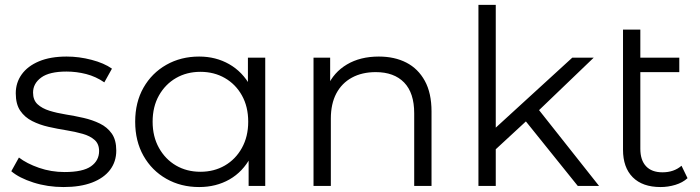

<svg xmlns="http://www.w3.org/2000/svg" viewBox="-20 -762 2868 787"><path d="M240.2 4.7Q175 4.7 116.8 -13.9Q58.7 -32.5 26.3 -60.1L57.6 -116.3Q89.6 -91.6 139.6 -74.2Q189.6 -56.8 244.8 -56.8Q319.8 -56.8 353 -80.3Q386.2 -103.8 386.2 -142.9Q386.2 -172 367.7 -188.4Q349.3 -204.8 318.9 -213.4Q288.6 -222.1 252 -228Q215.4 -233.8 178.8 -242.1Q142.2 -250.4 111.9 -265.8Q81.5 -281.1 63.1 -308Q44.6 -334.9 44.6 -379.6Q44.6 -423.1 69 -457.1Q93.4 -491.1 139.8 -510.6Q186.3 -530.2 253.1 -530.2Q304 -530.2 355.2 -516.8Q406.5 -503.5 438.9 -480.6L407.6 -424.4Q373.2 -448.2 333.2 -458.5Q293.2 -468.7 252.6 -468.7Q182.3 -468.7 148.9 -444.2Q115.5 -419.7 115.5 -382.5Q115.5 -351.8 133.9 -334.7Q152.4 -317.6 182.7 -308.1Q213.1 -298.7 249.7 -292.8Q286.3 -287 322.6 -278.7Q359 -270.4 389.4 -255.5Q419.7 -240.7 438.2 -214.5Q456.6 -188.3 456.6 -144.6Q456.6 -99.4 431.1 -65.7Q405.5 -32.1 357.4 -13.7Q309.2 4.7 240.2 4.7Z M796.4 4.7Q721.4 4.7 661.9 -29.1Q602.3 -62.9 568.2 -123.2Q534.1 -183.6 534.1 -263Q534.1 -342.8 568.2 -402.7Q602.3 -462.6 661.9 -496.4Q721.4 -530.2 796.4 -530.2Q864.6 -530.2 919.4 -499Q974.3 -467.7 1006.8 -408.4Q1039.3 -349 1039.3 -263Q1039.3 -177.9 1007.4 -117.8Q975.4 -57.8 920.6 -26.5Q865.7 4.7 796.4 4.7ZM801.5 -57.9Q857.3 -57.9 901.6 -83.5Q945.9 -109.2 971.6 -155.7Q997.4 -202.2 997.4 -263Q997.4 -324.8 971.6 -370.8Q945.9 -416.8 901.6 -442.2Q857.3 -467.6 801.5 -467.6Q745.7 -467.6 701.6 -442.2Q657.6 -416.8 631.6 -370.8Q605.6 -324.8 605.6 -263Q605.6 -202.2 631.6 -155.7Q657.6 -109.2 701.6 -83.5Q745.7 -57.9 801.5 -57.9ZM999.1 0V-158.3L1006.2 -264L996.2 -369.7V-525.5H1067.2V0Z M1265.1 0V-525.5H1333.3V-381.3L1322.2 -407.6Q1347.5 -465.4 1402.1 -497.8Q1456.7 -530.2 1532.7 -530.2Q1597.3 -530.2 1645.6 -505.4Q1693.8 -480.6 1721.3 -430.6Q1748.8 -380.7 1748.8 -305V0H1677.8V-297.6Q1677.8 -381.2 1636.5 -423.8Q1595.1 -466.4 1520.1 -466.4Q1464 -466.4 1422.4 -443.8Q1380.8 -421.1 1358.4 -378.7Q1336.1 -336.2 1336.1 -275.9V0Z M1997.2 -136.4 1998.9 -226.7 2325.6 -525.5H2413.5L2182.3 -303.6L2141.9 -270.1ZM1941.1 0V-742H2012.1V0ZM2348.2 0 2128.8 -272.8 2175.4 -328.5 2435.4 0Z M2687.6 4.7Q2613.6 4.7 2573.6 -35.4Q2533.7 -75.5 2533.7 -148.4V-640.8H2604.7V-152.2Q2604.7 -105.7 2628 -80.7Q2651.3 -55.7 2695.4 -55.7Q2742.3 -55.7 2773.5 -82.6L2798.2 -31.7Q2778 -13.3 2748.2 -4.3Q2718.4 4.7 2687.6 4.7ZM2572.6 -466.3V-525.5H2764.4V-466.3Z"/></svg>

Font: Montserrat Alternates Thin
Style: Regular
Weight: 100
Designer: Julieta Ulanovsky
Foundry: Julieta Ulanovsky
Version: Version 9.000